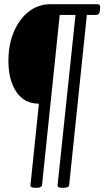

<svg xmlns="http://www.w3.org/2000/svg" viewBox="-20 -720 496 913"><path d="M146 173Q123 173 125 159L165 -227Q95 -227 57.5 -283.5Q20 -340 20 -430Q20 -508 46 -569Q72 -630 117 -665Q162 -700 220 -700H443Q459 -700 456 -680L455 -669Q453 -649 437 -649H393L309 159Q307 173 284 173H275Q252 173 254 159L339 -649H264L180 159Q178 173 155 173Z"/></svg>

Font: Asap Condensed Condensed Light
Style: Italic
Weight: 300
Width: 3
Italic angle: -6°
Designer: Pablo Cosgaya
Foundry: Omnibus-Type
Version: Version 3.001; ttfautohint (v1.8.4.7-5d5b)